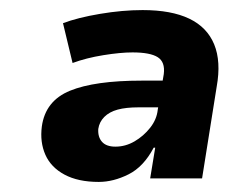

<svg xmlns="http://www.w3.org/2000/svg" viewBox="-20 -736 454 381"><path d="M176 -375Q135 -375 108 -389.5Q81 -404 70 -429Q59 -454 63 -485Q70 -536 119 -556Q168 -576 261 -576H309L300 -523H255Q230 -523 213.5 -518.5Q197 -514 187 -504Q177 -494 175 -480Q174 -464 182.5 -454.5Q191 -445 209 -445Q229 -445 247 -455.5Q265 -466 278 -482.5Q291 -499 293 -518L305 -589Q308 -613 293 -622.5Q278 -632 243 -632Q219 -632 185 -626.5Q151 -621 124 -611L105 -690Q134 -701 178.5 -708.5Q223 -716 263 -716Q320 -716 355.5 -699Q391 -682 405 -648Q419 -614 410 -564L381 -382H278L288 -443H285Q265 -405 235 -390Q205 -375 176 -375Z"/></svg>

Font: Nunito Sans 7pt Black
Style: Italic
Weight: 900
Italic angle: -9°
Version: Version 3.101;gftools[0.9.27]